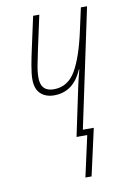

<svg xmlns="http://www.w3.org/2000/svg" viewBox="-81 -575 522 796"><g transform="rotate(-10 180.0 -177.0)"><path d="M213 172H239L283 -25H237L343 -526H317L297 -435Q273 -323 240 -267Q207 -211 148 -211Q93 -211 93 -269Q93 -294 99 -324Q105 -354 111 -383L142 -526H116L87 -393Q80 -362 73.5 -326Q67 -290 67 -267Q67 -226 88.5 -206Q110 -186 145 -186Q227 -186 264 -274H266Q261 -256 257 -239Q253 -222 249 -204L206 0H251Z"/></g></svg>

Font: Noto Sans Display Condensed Thin
Style: Italic
Weight: 250
Width: 3
Italic angle: -12°
Designer: Monotype Design Team
Foundry: Monotype Imaging Inc.
Version: Version 1.900